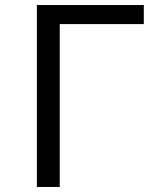

<svg xmlns="http://www.w3.org/2000/svg" viewBox="-20 -745 640 765"><path d="M127 -725H553V-649H218V0H127Z"/></svg>

Font: JuliaMono
Style: Regular
Weight: 400
Monospace: yes
Designer: cormullion
Foundry: corm
Version: Version 0.055; ttfautohint (v1.8.4)